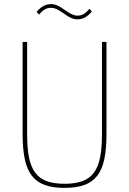

<svg xmlns="http://www.w3.org/2000/svg" viewBox="-20 -902 628 934"><path d="M112 -698V-248Q112 -182 121 -136.5Q130 -91 151 -62.5Q172 -34 207 -21Q242 -8 294 -8Q346 -8 381 -21Q416 -34 437 -62.5Q458 -91 467 -136.5Q476 -182 476 -248V-698H498V-250Q498 -178 487.5 -128Q477 -78 453 -47Q429 -16 390 -2Q351 12 294 12Q237 12 198 -2Q159 -16 135 -47Q111 -78 100.5 -128Q90 -178 90 -250V-698ZM357 -808Q341 -808 326 -814.5Q311 -821 288 -838Q268 -852 254.5 -858Q241 -864 228 -864Q211 -864 197.5 -856Q184 -848 170 -831L158 -844Q175 -864 191.5 -873Q208 -882 228 -882Q244 -882 259 -875.5Q274 -869 297 -852Q317 -838 330.5 -832Q344 -826 357 -826Q374 -826 387.5 -834Q401 -842 415 -859L427 -846Q410 -826 393.5 -817Q377 -808 357 -808Z"/></svg>

Font: IBM Plex Sans Condensed Thin
Style: Regular
Weight: 100
Width: 3
Designer: Mike Abbink, Paul van der Laan, Pieter van Rosmalen
Foundry: Bold Monday
Version: Version 1.3